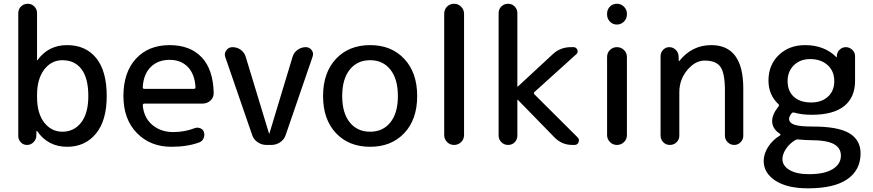

<svg xmlns="http://www.w3.org/2000/svg" viewBox="-20 -770 4639 1020"><path d="M176.8 -264.6V-254.9Q176.8 -168 214.8 -119.1Q252.9 -70.3 311.5 -70.3Q373 -70.3 411.1 -119.1Q449.2 -168 449.2 -259.8Q449.2 -354.5 413.1 -402.3Q377 -450.2 311.5 -450.2Q252.9 -450.2 214.8 -400.4Q176.8 -350.6 176.8 -264.6ZM77.1 -46.9V-700.2Q77.1 -721.7 91.8 -735.8Q106.4 -750 127.4 -750Q148.4 -750 162.6 -735.4Q176.8 -720.7 176.8 -700.2V-451.2Q176.8 -450.2 177.7 -450.2Q179.7 -450.2 179.7 -451.2Q237.3 -530.3 336.4 -530.3Q435.5 -530.3 491.2 -461.4Q546.9 -392.6 546.9 -259.8Q546.9 -128.9 489.3 -59.6Q431.6 9.8 336.9 9.8Q234.4 9.8 176.8 -74.2Q176.8 -75.2 174.8 -75.2Q173.8 -75.2 173.8 -74.2L172.9 -46.9Q171.9 -28.3 157.7 -14.2Q143.6 0 123.5 0Q103.5 0 90.3 -14.2Q77.1 -28.3 77.1 -46.9Z M880.9 -452.1Q819.3 -452.1 780.8 -414.1Q742.2 -376 738.3 -306.6Q738.3 -297.9 747.1 -297.9H1009.8Q1018.6 -297.9 1018.6 -306.6Q1014.6 -376 978 -414.1Q941.4 -452.1 880.9 -452.1ZM890.6 9.8Q778.3 9.8 707 -63.5Q635.7 -136.7 635.7 -259.8Q635.7 -385.7 702.1 -458Q768.6 -530.3 880.9 -530.3Q990.2 -530.3 1051.3 -465.8Q1112.3 -401.4 1115.2 -277.3Q1116.2 -252.9 1098.6 -236.3Q1081.1 -219.7 1056.6 -219.7H747.1Q739.3 -219.7 738.3 -210.9Q744.1 -144.5 789.1 -106.4Q834 -68.4 900.4 -68.4Q960 -68.4 1013.7 -88.9Q1028.3 -94.7 1043.5 -88.9Q1058.6 -83 1063.5 -68.4Q1068.4 -51.8 1061.5 -35.6Q1054.7 -19.5 1039.1 -13.7Q975.6 9.8 890.6 9.8Z M1319.3 -53.7 1176.8 -466.8Q1169.9 -485.4 1182.1 -502.4Q1194.3 -519.5 1214.8 -519.5Q1240.2 -519.5 1259.8 -504.9Q1279.3 -490.2 1286.1 -465.8L1409.2 -60.5Q1409.2 -59.6 1410.2 -59.6Q1411.1 -59.6 1411.1 -60.5L1534.2 -467.8Q1541 -491.2 1561 -505.4Q1581.1 -519.5 1604.5 -519.5Q1624 -519.5 1635.7 -503.9Q1647.5 -488.3 1640.6 -468.8L1498 -53.7Q1490.2 -29.3 1468.8 -14.6Q1447.3 0 1421.9 0H1395.5Q1370.1 0 1348.6 -14.6Q1327.1 -29.3 1319.3 -53.7Z M2054.2 -399.9Q2014.6 -450.2 1946.3 -450.2Q1877.9 -450.2 1837.9 -399.9Q1797.9 -349.6 1797.9 -259.8Q1797.9 -169.9 1837.9 -120.1Q1877.9 -70.3 1946.3 -70.3Q2014.6 -70.3 2054.2 -120.1Q2093.8 -169.9 2093.8 -259.8Q2093.8 -349.6 2054.2 -399.9ZM2127.9 -63Q2059.6 9.8 1946.3 9.8Q1833 9.8 1764.6 -63Q1696.3 -135.7 1696.3 -259.8Q1696.3 -383.8 1764.6 -457Q1833 -530.3 1946.3 -530.3Q2059.6 -530.3 2127.9 -457Q2196.3 -383.8 2196.3 -259.8Q2196.3 -135.7 2127.9 -63Z M2339.8 -52.7V-697.3Q2339.8 -719.7 2355 -734.9Q2370.1 -750 2392.1 -750Q2414.1 -750 2429.7 -734.4Q2445.3 -718.8 2445.3 -697.3V-52.7Q2445.3 -30.3 2429.7 -15.1Q2414.1 0 2392.1 0Q2370.1 0 2355 -15.6Q2339.8 -31.2 2339.8 -52.7Z M2628.9 -49.8V-700.2Q2628.9 -721.7 2643.6 -735.8Q2658.2 -750 2679.2 -750Q2700.2 -750 2714.4 -735.4Q2728.5 -720.7 2728.5 -700.2V-310.5Q2728.5 -309.6 2729.5 -309.6L2731.4 -310.5L2917 -482.4Q2958 -520.5 3015.6 -519.5H3026.4Q3041 -519.5 3046.9 -505.9Q3052.7 -492.2 3042 -482.4L2819.3 -281.2Q2813.5 -275.4 2819.3 -268.6L3048.8 -40Q3059.6 -29.3 3053.7 -14.6Q3047.9 0 3032.2 0H3020.5Q2963.9 0 2924.8 -41L2731.4 -239.3Q2730.5 -240.2 2729.5 -240.2Q2728.5 -240.2 2728.5 -239.3V-49.8Q2728.5 -28.3 2714.4 -14.2Q2700.2 0 2679.2 0Q2658.2 0 2643.6 -14.6Q2628.9 -29.3 2628.9 -49.8Z M3205.1 -693.4V-697.3Q3205.1 -719.7 3220.2 -734.9Q3235.4 -750 3257.3 -750Q3279.3 -750 3294.9 -734.4Q3310.5 -718.8 3310.5 -697.3V-693.4Q3310.5 -670.9 3294.9 -655.3Q3279.3 -639.6 3257.3 -639.6Q3235.4 -639.6 3220.2 -655.3Q3205.1 -670.9 3205.1 -693.4ZM3205.1 -52.7V-466.8Q3205.1 -489.3 3220.2 -504.4Q3235.4 -519.5 3257.3 -519.5Q3279.3 -519.5 3294.9 -504.4Q3310.5 -489.3 3310.5 -466.8V-52.7Q3310.5 -30.3 3294.9 -15.1Q3279.3 0 3257.3 0Q3235.4 0 3220.2 -15.6Q3205.1 -31.2 3205.1 -52.7Z M3489.3 -49.8V-471.7Q3489.3 -491.2 3502.9 -505.4Q3516.6 -519.5 3535.6 -519.5Q3554.7 -519.5 3569.3 -505.9Q3584 -492.2 3585 -471.7L3585.9 -446.3Q3585.9 -445.3 3586.9 -445.3Q3587.9 -445.3 3588.9 -446.3Q3656.2 -530.3 3758.8 -530.3Q3928.7 -530.3 3928.7 -299.8V-48.8Q3928.7 -29.3 3914.6 -14.6Q3900.4 0 3880.4 0Q3860.4 0 3845.7 -14.6Q3831.1 -29.3 3831.1 -48.8V-290Q3831.1 -380.9 3807.6 -414.6Q3784.2 -448.2 3723.6 -448.2Q3672.9 -448.2 3630.9 -397.5Q3588.9 -346.7 3588.9 -280.3V-49.8Q3588.9 -28.3 3574.2 -14.2Q3559.6 0 3538.6 0Q3517.6 0 3503.4 -14.6Q3489.3 -29.3 3489.3 -49.8Z M4204.1 -25.4Q4174.8 -7.8 4155.8 20.5Q4136.7 48.8 4136.7 75.2Q4136.7 110.4 4173.8 132.8Q4210.9 155.3 4277.3 155.3Q4360.4 155.3 4403.8 128.4Q4447.3 101.6 4447.3 56.6Q4447.3 15.6 4409.2 -4.9Q4371.1 -25.4 4284.2 -25.4Q4257.8 -25.4 4219.7 -29.3Q4212.9 -30.3 4204.1 -25.4ZM4284.2 -456.1Q4230.5 -456.1 4197.3 -423.3Q4164.1 -390.6 4164.1 -338.9Q4164.1 -286.1 4197.3 -255.9Q4230.5 -225.6 4289.1 -225.6Q4344.7 -225.6 4378.4 -256.3Q4412.1 -287.1 4412.1 -338.9Q4412.1 -392.6 4376.5 -424.3Q4340.8 -456.1 4284.2 -456.1ZM4272.5 230.5Q4162.1 230.5 4099.6 189.9Q4037.1 149.4 4037.1 85Q4037.1 47.9 4060.5 10.7Q4084 -26.4 4123 -49.8Q4129.9 -54.7 4124 -58.6Q4082 -85.9 4082 -127Q4082 -162.1 4116.2 -205.1Q4121.1 -211.9 4115.2 -216.8Q4062.5 -266.6 4062.5 -341.8Q4062.5 -424.8 4117.2 -477.5Q4171.9 -530.3 4256.8 -530.3Q4359.4 -530.3 4422.9 -466.8Q4423.8 -465.8 4424.8 -465.8Q4425.8 -465.8 4425.8 -466.8V-472.7Q4425.8 -491.2 4439.9 -505.4Q4454.1 -519.5 4473.6 -519.5Q4492.2 -519.5 4507.3 -505.9Q4522.5 -492.2 4522.5 -471.7V-339.8Q4522.5 -252.9 4464.8 -206.5Q4407.2 -160.2 4292 -160.2Q4239.3 -160.2 4199.2 -171.9Q4189.5 -173.8 4185.5 -168Q4172.9 -152.3 4171.9 -139.6Q4171.9 -117.2 4200.2 -107.4Q4228.5 -97.7 4299.8 -97.7Q4432.6 -97.7 4492.2 -62Q4551.8 -26.4 4551.8 44.9Q4551.8 132.8 4481.9 181.6Q4412.1 230.5 4272.5 230.5Z"/></svg>

Font: Rounded Mgen+ 2p medium
Style: Regular
Weight: 500
Designer: [Source Han Sans]
Ryoko NISHIZUKA  (kana & ideographs); Paul D. Hunt (Latin, Greek & Cyrillic); Wenlong ZHANG  (bopomofo
Version: Version 1.059.20150602